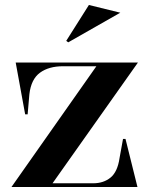

<svg xmlns="http://www.w3.org/2000/svg" viewBox="-20 -751 606 771"><path d="M26 0 367 -485H233Q176 -485 140.5 -459Q105 -433 98 -373L91 -292H81L43 -500H534L191 -15H354Q396 -15 424 -38Q452 -61 460 -116L474 -193H484L532 0ZM254 -581 246 -587 337 -731 463 -700Z"/></svg>

Font: Kalnia Medium
Style: Regular
Weight: 500
Designer: Frida Medrano
Foundry: Frida Medrano
Version: Version 1.105